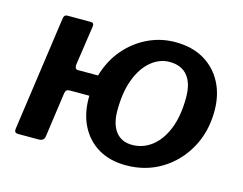

<svg xmlns="http://www.w3.org/2000/svg" viewBox="-81 -665 1013 801"><g transform="rotate(15 425.5 -265.0)"><path d="M518 10Q449 10 399.5 -19Q350 -48 323 -100Q296 -152 296 -221Q296 -291 318.5 -349.5Q341 -408 381.5 -450.5Q422 -493 474.5 -516.5Q527 -540 586 -540Q658 -540 709.5 -510Q761 -480 789 -427Q817 -374 817 -305Q817 -214 777 -142.5Q737 -71 669.5 -30.5Q602 10 518 10ZM52 0Q41 0 37.5 -4.5Q34 -9 35 -18L105 -513Q107 -530 121 -530H223Q237 -530 235 -514L210 -344Q209 -334 211.5 -328Q214 -322 223 -322H405Q420 -322 418 -309L409 -246Q408 -231 391 -231H212Q203 -231 198.5 -227.5Q194 -224 192 -214L165 -22Q163 0 139 0ZM521 -79Q568 -79 606 -108.5Q644 -138 666 -193.5Q688 -249 688 -329Q688 -389 661.5 -421.5Q635 -454 584 -454Q541 -454 504.5 -424Q468 -394 446.5 -338Q425 -282 425 -202Q425 -143 450 -111Q475 -79 521 -79Z"/></g></svg>

Font: Libre Franklin SemiBold
Style: Italic
Weight: 600
Italic angle: -8°
Designer: Pablo Impallari, Rodrigo Fuenzalida, Nhung Nguyen
Foundry: Impallari Type
Version: Version 3.000